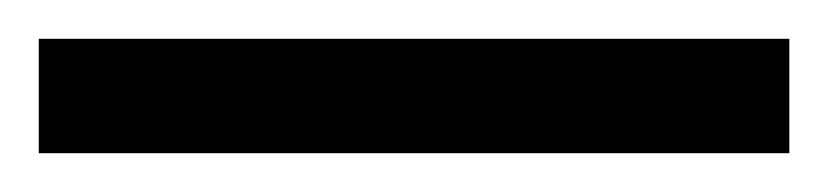

<svg xmlns="http://www.w3.org/2000/svg" viewBox="-25 -839 427 99"><path d="M-5 -760H382V-819H-5Z"/></svg>

Font: Noto Serif Tamil ExtraCondensed ExtraBold
Style: Regular
Weight: 800
Width: 2
Designer: Indian Type Foundry, Tom Grace, and the Monotype Design Team
Foundry: Monotype Imaging Inc.
Version: Version 2.004